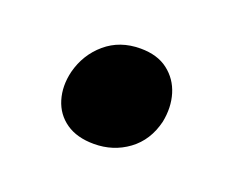

<svg xmlns="http://www.w3.org/2000/svg" viewBox="-45 -377 363 298"><g transform="rotate(20 136.0 -228.0)"><path d="M128 -146Q100 -146 82 -158.5Q64 -171 57.5 -192.5Q51 -214 57 -239Q65 -270 88.5 -290Q112 -310 146 -310Q174 -310 191.5 -296.5Q209 -283 215.5 -261.5Q222 -240 217 -215Q209 -182 184.5 -164Q160 -146 128 -146Z"/></g></svg>

Font: Ysabeau Infant ExtraBold
Style: Italic
Weight: 800
Italic angle: -12°
Designer: Christian Thalmann (Catharsis Fonts)
Version: Version 2.001;gftools[0.9.30]; featfreeze: ss01,ss02,lnum